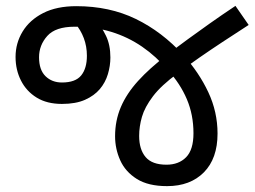

<svg xmlns="http://www.w3.org/2000/svg" viewBox="-20 -624 867 654"><path d="M549 10Q485 10 446 -14.5Q407 -39 389.5 -78Q372 -117 372 -160Q372 -213 391.5 -259Q411 -305 450.5 -348.5Q490 -392 549 -437Q585 -465 620 -490.5Q655 -516 694.5 -544Q734 -572 782 -604L827 -539Q779 -508 738 -481Q697 -454 659.5 -428Q622 -402 585 -374Q529 -333 501 -296Q473 -259 463.5 -226Q454 -193 454 -161Q454 -115 476 -89Q498 -63 547 -63Q589 -63 614 -88.5Q639 -114 639 -170Q639 -233 616.5 -286Q594 -339 552 -385Q512 -432 464 -465Q416 -498 359 -515.5Q302 -533 234 -533Q169 -533 141 -501.5Q113 -470 113 -429Q113 -386 135 -364.5Q157 -343 191 -343Q237 -343 256.5 -367Q276 -391 276 -434Q276 -466 265.5 -494Q255 -522 236 -544L307 -555Q326 -533 341 -502Q356 -471 356 -428Q356 -400 347.5 -371.5Q339 -343 320 -320.5Q301 -298 269.5 -284Q238 -270 191 -270Q140 -270 105 -291.5Q70 -313 51.5 -349.5Q33 -386 33 -430Q33 -477 57 -516.5Q81 -556 127 -579.5Q173 -603 240 -603Q353 -603 442.5 -559.5Q532 -516 605 -436Q658 -377 689.5 -310Q721 -243 721 -169Q721 -84 674.5 -37Q628 10 549 10Z"/></svg>

Font: lguzrati15
Style: Book
Weight: 400
Designer: Jelle Bosma - Monotype Design Team, Universal Thirst
Foundry: Monotype Imaging Inc.
Version: Version 2.106